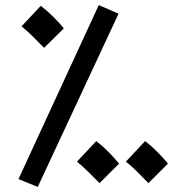

<svg xmlns="http://www.w3.org/2000/svg" viewBox="-20 -710 721 758"><path d="M129 28 53 -3 370 -690 448 -656ZM154 -521Q128 -547 110 -565.5Q92 -584 65 -606L141 -687Q167 -667 190.5 -643.5Q214 -620 232 -598ZM373 13Q347 -13 328.5 -31.5Q310 -50 284 -72L360 -153Q386 -133 409 -109.5Q432 -86 450 -64ZM566 13Q540 -13 522 -31.5Q504 -50 477 -72L553 -153Q579 -133 602 -109.5Q625 -86 643 -64Z"/></svg>

Font: Noto Sans Arabic Med
Style: Regular
Weight: 500
Designer: Monotype Design Team, Nadine Chahine, Nizar Qandah and Khaled Hosny
Foundry: Monotype Imaging Inc.
Version: Version 2.012; ttfautohint (v1.8.4.7-5d5b)